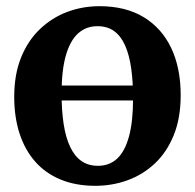

<svg xmlns="http://www.w3.org/2000/svg" viewBox="-20 -590 630 621"><path d="M150.1 -265.1V-313.4H433V-265.1ZM26 -276.7Q26 -349.9 48.5 -404.8Q70.9 -459.8 109.8 -496.5Q148.6 -533.2 197.9 -551.6Q247.3 -570 301.5 -570Q386.3 -570 444.8 -534.5Q503.4 -498.9 533.9 -434.4Q564.4 -369.9 564.4 -282.3Q564.4 -207.8 541.9 -152.6Q519.4 -97.4 480.6 -61.1Q441.8 -24.7 392.3 -6.9Q342.7 11 288.6 11Q225.2 11 176.3 -9.2Q127.4 -29.3 94 -67.1Q60.6 -104.9 43.3 -158Q26 -211.1 26 -276.7ZM296.8 -53.7Q333.9 -53.7 359.1 -77.1Q384.2 -100.6 397.3 -149Q410.4 -197.4 410.4 -272Q410.4 -326.6 404.2 -369.8Q398 -413 384.5 -443.3Q371 -473.6 349 -489.5Q327 -505.3 295.3 -505.3Q258.4 -505.3 232.5 -481.9Q206.5 -458.4 192.9 -410.2Q179.2 -362.1 179.2 -287Q179.2 -231.9 185.9 -188.7Q192.5 -145.5 206.7 -115.4Q220.8 -85.3 243 -69.5Q265.3 -53.7 296.8 -53.7Z"/></svg>

Font: Merriweather 7pt Light
Style: Regular
Weight: 300
Designer: Eben Sorkin
Foundry: Eben Sorkin
Version: Version 2.200;gftools[0.9.31]